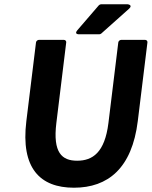

<svg xmlns="http://www.w3.org/2000/svg" viewBox="-20 -852 708 896"><path d="M103 -287C76 -67 167 24 325 24C484 24 596 -67 623 -287L668 -654C669 -659 665 -666 657 -666H546C541 -666 533 -662 532 -654L486 -278C469 -140 412 -102 340 -102C269 -102 226 -139 243 -278L289 -654C290 -659 286 -666 278 -666H162C157 -666 149 -662 148 -654ZM582 -811C602 -829 576 -832 576 -832H451C448 -832 444 -830 441 -827L341 -711C324 -691 349 -692 349 -692H443C446 -692 449 -693 452 -695Z"/></svg>

Font: Falling Sky
Style: BdObl
Weight: 700
Designer: Paul D. Hunt
Foundry: Adobe Systems Incorporated
Version: Version 1.02